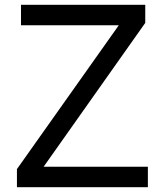

<svg xmlns="http://www.w3.org/2000/svg" viewBox="-20 -785 682 805"><path d="M51 -76 478 -679H68V-765H589V-689L163 -86H600V0H51Z"/></svg>

Font: Application
Style: Regular
Weight: 400
Designer: Wei Huang
Foundry: Wei Huang
Version: Version 0.012